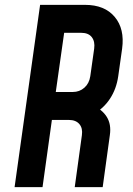

<svg xmlns="http://www.w3.org/2000/svg" viewBox="-20 -770 548 790"><path d="M40 0 145 -750H330Q410.5 -750 452 -700.5Q493.5 -651 482.5 -570L466.5 -456.5Q459 -404 432.5 -363.8Q406 -323.5 363.5 -300L360.5 -336.5Q400 -320 419.2 -289.2Q438.5 -258.5 432 -214L402.5 0H287.5L317 -214Q321 -242.5 306.5 -259.5Q292 -276.5 263.5 -276.5H193.5L155 0ZM209.5 -391.5H279.5Q307 -391.5 327 -409Q347 -426.5 351.5 -456.5L367.5 -570Q371.5 -599 357.8 -617Q344 -635 314 -635H244Z"/></svg>

Font: Mohave Light SemiBold
Style: Italic
Weight: 600
Italic angle: -8°
Version: Version 2.003